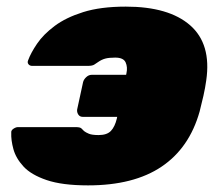

<svg xmlns="http://www.w3.org/2000/svg" viewBox="-20 -550 672 580"><path d="M246 10Q168 10 121 -6Q74 -22 51 -47Q28 -72 20.5 -99.5Q13 -127 14 -149Q13 -156 20.5 -161Q28 -166 34 -166H209Q222 -166 226 -162Q230 -158 234 -154Q239 -150 248.5 -146Q258 -142 278 -142Q303 -142 315 -154.5Q327 -167 333 -192L334 -197H230Q221 -197 216.5 -204Q212 -211 213 -219L231 -302Q233 -310 240.5 -317Q248 -324 257 -324H361L362 -329Q366 -347 359.5 -361.5Q353 -376 328 -376Q309 -376 298 -373Q287 -370 277 -363Q271 -359 265 -355Q259 -351 246 -351H77Q70 -351 66 -356Q62 -361 65 -368Q73 -390 92 -418Q111 -446 145 -471.5Q179 -497 231.5 -513.5Q284 -530 360 -530Q490 -530 554.5 -473.5Q619 -417 603 -307Q600 -285 594.5 -260.5Q589 -236 583 -213Q552 -103 468 -46.5Q384 10 246 10Z"/></svg>

Font: Rubik Light Black
Style: Italic
Weight: 900
Italic angle: -12°
Version: Version 2.104